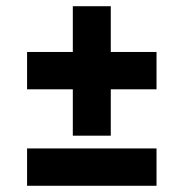

<svg xmlns="http://www.w3.org/2000/svg" viewBox="-20 -564 590 617"><path d="M67 0ZM483 -277H336V-128H214V-277H67V-397H214V-544H336V-397H483ZM67 -87H483V33H67Z"/></svg>

Font: Biryani
Style: Bold
Weight: 700
Designer: Dan Reynolds and Mathieu Reguer
Foundry: Dan Reynolds and Mathieu Reguer
Version: Version 1.004; ttfautohint (v1.1) -l 5 -r 5 -G 72 -x 0 -D la